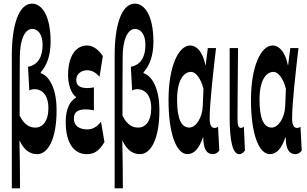

<svg xmlns="http://www.w3.org/2000/svg" viewBox="-20 -833 1685 1055"><path d="M45 -529V202H90C90 115 89 29 87 -62C115 -1 151 14 185 14C240 14 291 -61 291 -229C291 -335 257 -413 204 -431V-436C238 -474 258 -529 258 -604C258 -749 209 -813 156 -813C81 -813 45 -690 45 -529ZM88 -198C88 -307 88 -412 89 -519C89 -612 115 -674 157 -674C187 -674 214 -646 214 -587C214 -525 192 -477 134 -466L141 -336C150 -341 160 -343 169 -343C221 -343 246 -297 246 -241C246 -166 214 -132 174 -132C146 -132 114 -144 88 -198Z M456 14C494 14 522 1 554 -52L535 -164C509 -132 486 -122 460 -122C414 -122 386 -143 386 -181C386 -219 409 -232 453 -232C467 -232 480 -229 496 -227V-353C483 -351 473 -349 462 -349C418 -349 399 -363 399 -394C399 -426 426 -447 459 -447C484 -447 506 -435 527 -411L545 -525C520 -562 491 -583 458 -583C402 -583 354 -533 354 -419C354 -374 369 -320 397 -301V-296C367 -279 341 -239 341 -163C341 -45 388 14 456 14Z M610 -529V202H655C655 115 654 29 652 -62C680 -1 716 14 750 14C805 14 856 -61 856 -229C856 -335 822 -413 769 -431V-436C803 -474 823 -529 823 -604C823 -749 774 -813 721 -813C646 -813 610 -690 610 -529ZM653 -198C653 -307 653 -412 654 -519C654 -612 680 -674 722 -674C752 -674 779 -646 779 -587C779 -525 757 -477 699 -466L706 -336C715 -341 725 -343 734 -343C786 -343 811 -297 811 -241C811 -166 779 -132 739 -132C711 -132 679 -144 653 -198Z M1010 14C1046 14 1074 -16 1095 -78H1097C1097 -10 1118 14 1150 14C1166 14 1177 5 1185 -6L1178 -137C1173 -132 1165 -130 1159 -130C1144 -130 1132 -142 1132 -182C1132 -265 1152 -440 1167 -569H1122L1110 -474H1109C1094 -551 1059 -583 1025 -583C962 -583 906 -471 906 -283C906 -98 949 14 1010 14ZM953 -285C953 -394 990 -438 1030 -438C1055 -438 1083 -404 1098 -345L1094 -248C1091 -183 1055 -132 1020 -132C978 -132 953 -177 953 -285Z M1294 14C1309 14 1318 5 1326 -6L1320 -137C1314 -132 1308 -130 1304 -130C1292 -130 1285 -141 1285 -179C1285 -269 1287 -439 1288 -569H1242V-185C1242 -66 1257 14 1294 14Z M1463 14C1499 14 1527 -16 1548 -78H1550C1550 -10 1571 14 1603 14C1619 14 1630 5 1638 -6L1631 -137C1626 -132 1618 -130 1612 -130C1597 -130 1585 -142 1585 -182C1585 -265 1605 -440 1620 -569H1575L1563 -474H1562C1547 -551 1512 -583 1478 -583C1415 -583 1359 -471 1359 -283C1359 -98 1402 14 1463 14ZM1406 -285C1406 -394 1443 -438 1483 -438C1508 -438 1536 -404 1551 -345L1547 -248C1544 -183 1508 -132 1473 -132C1431 -132 1406 -177 1406 -285Z"/></svg>

Font: 寒蝉无机体 CompactMedium
Style: Regular
Weight: 500
Width: 3
Designer: ChillTanhei {Warren2060}; 
Source Han Sans {Ryoko NISHIZUKA 西塚涼子 (kana, bopomofo & ideographs); Paul D. Hunt (Latin, Gre
Foundry: ChillType&Adobe
Version: Version 1.000;Glyphs 3.1.1 (3135)